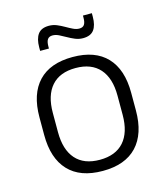

<svg xmlns="http://www.w3.org/2000/svg" viewBox="-103 -741 719 833"><g transform="rotate(-15 256.5 -325.0)"><path d="M256.5 12Q155.5 12 103 -43.8Q50.5 -99.5 50.5 -204.5V-284Q50.5 -388.5 103 -444Q155.5 -499.5 256.5 -499.5Q357.5 -499.5 410 -444Q462.5 -388.5 462.5 -284V-204.5Q462.5 -99.5 410 -43.8Q357.5 12 256.5 12ZM256.5 -38Q327.5 -38 364.8 -80Q402 -122 402 -201V-287.5Q402 -366 364.8 -408Q327.5 -450 256.5 -450Q185.5 -450 148.5 -408Q111.5 -366 111.5 -287.5V-201Q111.5 -122 148.5 -80Q185.5 -38 256.5 -38ZM322.5 -566.5Q304.5 -566.5 287.5 -573.5Q270.5 -580.5 255 -589.5Q239.5 -598.5 225 -605.5Q210.5 -612.5 197 -612.5Q181.5 -612.5 174.5 -602.5Q167.5 -592.5 167.5 -571.5V-561.5H128V-577.5Q128 -615.5 143 -636.2Q158 -657 192.5 -657Q211 -657 227.8 -650Q244.5 -643 260 -634Q275.5 -625 290 -618Q304.5 -611 317.5 -611Q333.5 -611 340.2 -621Q347 -631 347 -651.5V-661.5H387V-645.5Q387 -607.5 372 -587Q357 -566.5 322.5 -566.5Z"/></g></svg>

Font: Anek Gurmukhi Light
Style: Regular
Weight: 300
Designer: Sarang Kulkarni (Gurmukhi), Yesha Goshar (Latin)
Foundry: Ek Type
Version: Version 1.003